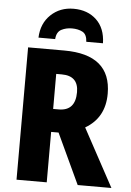

<svg xmlns="http://www.w3.org/2000/svg" viewBox="-62 -987 702 1032"><g transform="rotate(5 289.5 -471.0)"><path d="M260 -585Q350 -585 350 -497Q350 -396 260 -396H230V-585ZM262 -714H67V0H230V-272H270L397 0H579L410 -312Q515 -373 515 -503Q515 -714 262 -714ZM293 -942Q220 -942 170.5 -895Q121 -848 118 -771H208Q211 -810 236.5 -823Q262 -836 293 -836Q327 -836 350.5 -823.5Q374 -811 376 -771H466Q464 -852 416.5 -897Q369 -942 293 -942Z"/></g></svg>

Font: Noto Sans Display SemiCondensed Extra
Style: Regular
Weight: 800
Width: 4
Designer: Monotype Design Team
Foundry: Monotype Imaging Inc.
Version: Version 1.900